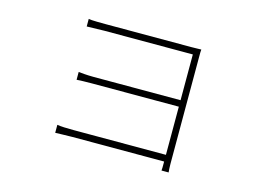

<svg xmlns="http://www.w3.org/2000/svg" viewBox="-81 -677 1163 859"><g transform="rotate(15 500.0 -247.5)"><path d="M756 38C755 26 754 14 754 -2V-497C754 -514 754 -523 755 -531C744 -531 731 -530 708 -530H314C299 -530 244 -530 233 -533V-498C244 -498 299 -500 314 -500H724V-288H320C289 -288 264 -291 251 -292V-256C267 -257 290 -258 321 -258H724V-35H298C265 -35 236 -36 220 -39V-2C236 -2 264 -4 299 -4H724V-1C724 22 724 30 723 38Z"/></g></svg>

Font: SSpoqa Han Sans Neo Thin
Style: Regular
Weight: 100
Designer: [Spoqa Han Sans Neo] Dong-huui Kim  Younghwa Kang  Yujin Lee  [Noto Sans] Ryoko NISHIZUKA  (kana & ideographs); Paul D. 
Foundry: Spoqa (http://www.spoqa-han-sans.com)
Version: Version 1.000